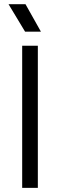

<svg xmlns="http://www.w3.org/2000/svg" viewBox="-20 -914 292 934"><path d="M164.1 -691.4V0H87.9V-691.4ZM21.5 -893.6H104L179.2 -759.8H102.1Z"/></svg>

Font: Gidole
Style: Regular
Weight: 400
Version: Version 2.100; ttfautohint (v1.8.4.7-5d5b)